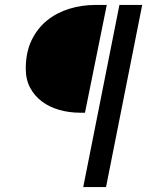

<svg xmlns="http://www.w3.org/2000/svg" viewBox="-20 -675 640 775"><path d="M304 -220Q259 -220 219 -231.5Q179 -243 149 -265.5Q119 -288 101.5 -321Q84 -354 84 -398Q84 -464 107.5 -512.5Q131 -561 170 -592.5Q209 -624 259.5 -639.5Q310 -655 364 -655H411L323 -220ZM316 80 462 -655H554L408 80Z"/></svg>

Font: Source Code Pro Medium
Style: Italic
Weight: 500
Italic angle: -11°
Monospace: yes
Designer: Paul D. Hunt, Teo Tuominen
Foundry: Adobe Systems Incorporated
Version: Version 1.050;PS 1.000;hotconv 16.6.51;makeotf.lib2.5.65220